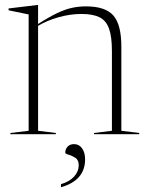

<svg xmlns="http://www.w3.org/2000/svg" viewBox="-20 -548 603 784"><path d="M364 -5 437 -14V-339.5Q437 -399 425 -431.8Q413 -464.5 385.8 -477.8Q358.5 -491 312 -491Q266.5 -491 218.8 -477.5Q171 -464 135.5 -442.5V-14L208 -5V0H22.5V-5L97 -14V-489L15 -506V-513.5L131.5 -527.5H135.5V-450Q181.5 -479.5 214.5 -495Q247.5 -510.5 275 -516.2Q302.5 -522 331 -522Q410 -522 442.8 -484.8Q475.5 -447.5 475.5 -357.5V-14L548.5 -5V0H364ZM229 204Q263.5 194 282.5 173Q301.5 152 301.5 127Q301.5 105.5 287.8 96.5Q274 87.5 260.2 83.8Q246.5 80 246.5 75.5Q246.5 61 256 50.8Q265.5 40.5 282.5 40.5Q303 40.5 315.2 57.8Q327.5 75 327.5 102.5Q327.5 146.5 302 175Q276.5 203.5 229 216.5Z"/></svg>

Font: Newsreader 72pt ExtraLight
Style: Regular
Weight: 275
Designer: Hugues Gentile
Foundry: Production Type
Version: Version 1.003; ttfautohint (v1.8.3)